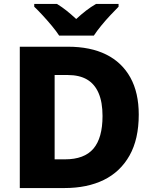

<svg xmlns="http://www.w3.org/2000/svg" viewBox="-20 -950 773 970"><path d="M681 -371Q681 -247 634.5 -164.5Q588 -82 504.5 -41Q421 0 306 0H80V-714H323Q437 -714 516.5 -674.5Q596 -635 638.5 -558.5Q681 -482 681 -371ZM498 -364Q498 -434 478 -480Q458 -526 419.5 -548.5Q381 -571 322 -571H256V-145H308Q406 -145 452 -199Q498 -253 498 -364ZM279 -770Q264 -793 241.5 -820Q219 -847 195.5 -872.5Q172 -898 153 -916V-930H268Q294 -914 316.5 -896Q339 -878 365 -854Q391 -878 415 -896.5Q439 -915 465 -930H579V-916Q562 -899 538 -873.5Q514 -848 491.5 -820.5Q469 -793 454 -770Z"/></svg>

Font: Noto Sans Oriya ExtraBold
Style: Regular
Weight: 800
Version: Version 2.003